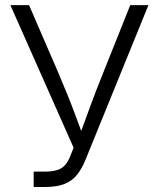

<svg xmlns="http://www.w3.org/2000/svg" viewBox="-20 -748 636 768"><path d="M114.7 0V-61.5H160.2Q201.2 -61.5 223.6 -74.2Q246.1 -86.9 259.3 -119.1L274.4 -157.2L21.5 -727.5H96.2L210.9 -462.4Q231.9 -413.6 249.5 -369.9Q267.1 -326.2 282.7 -284.2Q298.3 -242.2 314.5 -198.2H295.4Q317.9 -260.3 341.6 -324.5Q365.2 -388.7 395 -462.4L501 -727.5H573.7L321.8 -108.4Q308.1 -74.7 289.3 -50.3Q270.5 -25.9 239.7 -12.9Q209 0 159.2 0Z"/></svg>

Font: Inter 20pt Light
Style: Regular
Weight: 300
Version: Version 4.001;git-66647c0bb